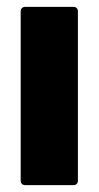

<svg xmlns="http://www.w3.org/2000/svg" viewBox="-20 -537 286 557"><path d="M52 0Q47 0 43.5 -3.5Q40 -7 40 -12V-505Q40 -510 43.5 -513.5Q47 -517 52 -517H194Q199 -517 202.5 -513.5Q206 -510 206 -505V-12Q206 -7 202.5 -3.5Q199 0 194 0Z"/></svg>

Font: LinhAnh ExtBd
Style: Regular
Weight: 800
Designer: Jeremy Tribby
Foundry: Tribby Type
Version: Version 1.408